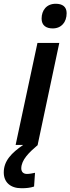

<svg xmlns="http://www.w3.org/2000/svg" viewBox="-71 -770 374 1020"><path d="M209 -619C255 -619 283 -652 283 -700C283 -735 260 -750 225 -750C176 -750 150 -715 150 -671C150 -635 174 -619 209 -619ZM12 0H52C-9 42 -51 84 -51 146C-51 198 -16 230 43 230C68 230 89 228 110 221L115 148C101 151 86 154 72 154C54 154 42 144 42 124C43 79 82 41 130 0H129L244 -542H128Z"/></svg>

Font: Noto Sans SemiCondensed SemiBold
Style: Italic
Weight: 600
Width: 4
Italic angle: -12°
Designer: Monotype Design Team
Foundry: Monotype Imaging Inc.
Version: Version 2.013